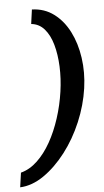

<svg xmlns="http://www.w3.org/2000/svg" viewBox="-74 -701 462 855"><g transform="rotate(-5 157.0 -273.0)"><path d="M-19 119.3 -9.8 54.5Q29.7 44.3 63.7 12.2Q97.6 -19.8 124.3 -67.2Q150.9 -114.5 169.4 -171.8Q188 -229.1 196.6 -289.5Q204.9 -347 202.6 -401.4Q200.3 -455.7 187.9 -499.6Q175.5 -543.5 151.9 -570.6Q128.3 -597.6 93.2 -600.9L102 -665Q157.7 -663.4 199.7 -632Q241.6 -600.7 268 -548.9Q294.5 -497 303.9 -431.5Q313.4 -366 303.4 -295.3Q292.7 -220.3 261.8 -147.1Q230.9 -73.9 185.6 -14.9Q140.3 44.1 87.5 80.6Q34.8 117 -19 119.3Z"/></g></svg>

Font: Alumni Sans Thin
Style: Italic
Weight: 100
Italic angle: -8°
Designer: Robert E. Leuschke
Foundry: Robert E. Leuschke
Version: Version 1.016